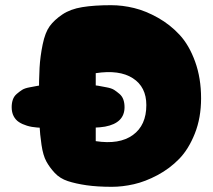

<svg xmlns="http://www.w3.org/2000/svg" viewBox="-20 -720 820 740"><path d="M242 -226Q356 -226 385 -232Q460 -246 460 -307Q460 -323 455.5 -336Q451 -349 440.5 -358Q430 -367 420 -373.5Q410 -380 390.5 -383.5Q371 -387 358.5 -389.5Q346 -392 320.5 -393Q295 -394 282.5 -394Q270 -394 242 -394Q214 -394 201.5 -394Q189 -394 164 -393Q139 -392 126.5 -389.5Q114 -387 94.5 -383.5Q75 -380 65 -373.5Q55 -367 44.5 -358Q34 -349 29.5 -336Q25 -323 25 -307Q25 -287 32.5 -272.5Q40 -258 53 -249.5Q66 -241 84 -235.5Q102 -230 123 -228.5Q144 -227 167.5 -226Q191 -225 215 -226Q233 -226 242 -226ZM411 0Q452 0 496 -10Q540 -20 587 -45Q634 -70 670.5 -107.5Q707 -145 731 -205.5Q755 -266 755 -341Q755 -419 732 -482.5Q709 -546 672.5 -585.5Q636 -625 589 -651.5Q542 -678 497 -689Q452 -700 408 -700Q343 -700 297 -692.5Q251 -685 220 -664Q189 -643 171.5 -619Q154 -595 144.5 -549Q135 -503 132.5 -459Q130 -415 130 -342Q130 -280 132 -241Q134 -202 140 -161.5Q146 -121 158.5 -98Q171 -75 191 -53.5Q211 -32 241.5 -22Q272 -12 313.5 -6Q355 0 411 0ZM349 -176V-438Q440 -452 492 -418.5Q544 -385 544 -315Q544 -237 492 -199.5Q440 -162 349 -176Z"/></svg>

Font: Cherry Bomb
Style: Regular
Weight: 400
Designer: satsuyako
Foundry: satsuyako
Version: Version 4.0